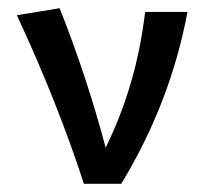

<svg xmlns="http://www.w3.org/2000/svg" viewBox="-20 -447 510 467"><path d="M436 -418Q395 -198 275 0H184Q121 -195 21 -410L125 -427Q191 -261 237 -88Q312 -240 333 -418Z"/></svg>

Font: Ysabeau Infant Semibold
Style: Regular
Weight: 600
Designer: Christian Thalmann (Catharsis Fonts)
Version: Version 0.003